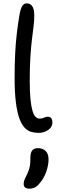

<svg xmlns="http://www.w3.org/2000/svg" viewBox="-20 -780 341 1143"><path d="M209 11Q186 11 164.5 4.5Q143 -2 125.5 -21Q108 -40 95 -76Q82 -112 74.5 -171Q67 -230 67 -317Q67 -401 70.5 -465.5Q74 -530 80.5 -584.5Q87 -639 96 -692Q103 -730 113 -745Q123 -760 140 -760Q160 -760 172 -743Q184 -726 184 -686Q184 -658 180 -625Q176 -592 170.5 -548Q165 -504 161 -443.5Q157 -383 157 -297Q157 -232 161.5 -188.5Q166 -145 173.5 -120Q181 -95 192 -84.5Q203 -74 214 -74Q228 -74 236 -77Q244 -80 249.5 -82.5Q255 -85 262 -85Q280 -85 286 -75Q292 -65 292 -51Q292 -33 280 -18.5Q268 -4 249 3.5Q230 11 209 11ZM155 343Q121 343 121 315Q121 305 124.5 294Q128 283 140 260Q149 241 154 224Q159 207 160 190.5Q161 174 161 156Q161 129 172 115.5Q183 102 205 102Q234 102 251.5 118.5Q269 135 269 170Q269 201 256 240.5Q243 280 216 311Q202 329 187 336Q172 343 155 343Z"/></svg>

Font: Shantell Sans
Style: Regular
Weight: 400
Designer: Stephen Nixon, Anya Danilova, Shantell Martin
Foundry: Arrow Type
Version: Version 1.008;[ac192a2d6]